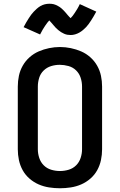

<svg xmlns="http://www.w3.org/2000/svg" viewBox="-20 -997 640 1025"><path d="M300 8Q271 8 242 3.5Q213 -1 186.5 -12.5Q160 -24 137.5 -43.5Q115 -63 101 -88.5Q87 -114 81 -142.5Q75 -171 75 -200V-535Q75 -564 81 -592.5Q87 -621 101.5 -646.5Q116 -672 138 -691.5Q160 -711 186.5 -722.5Q213 -734 242 -740Q271 -746 300 -746Q329 -746 358 -740Q387 -734 413.5 -722.5Q440 -711 462 -691.5Q484 -672 498.5 -646.5Q513 -621 519 -592.5Q525 -564 525 -535V-200Q525 -171 519 -142.5Q513 -114 499 -88.5Q485 -63 462.5 -43.5Q440 -24 413.5 -12.5Q387 -1 358 3.5Q329 8 300 8ZM300 -84Q324 -84 347 -91Q370 -98 386.5 -114.5Q403 -131 410.5 -154Q418 -177 418 -200V-535Q418 -559 410.5 -582Q403 -605 386 -621.5Q369 -638 345.5 -644.5Q322 -651 299 -651Q275 -651 252.5 -644Q230 -637 213 -620.5Q196 -604 189 -581Q182 -558 182 -535V-200Q182 -177 189.5 -154Q197 -131 213.5 -114.5Q230 -98 253 -91Q276 -84 300 -84ZM357 -810Q348 -810 339.5 -811.5Q331 -813 322 -817Q313 -821 306 -825.5Q299 -830 291 -836.5Q283 -843 277 -849.5Q271 -856 266 -862Q261 -868 254 -876Q247 -884 243 -888Q237 -882 232 -875Q227 -868 221 -859.5Q215 -851 208 -839Q201 -827 194 -813L106 -852Q113 -866 120 -877.5Q127 -889 133.5 -899.5Q140 -910 146.5 -918.5Q153 -927 160 -934.5Q167 -942 176.5 -950.5Q186 -959 196.5 -965Q207 -971 219 -974Q231 -977 243 -977Q249 -977 255 -976.5Q261 -976 267 -974.5Q273 -973 278.5 -970.5Q284 -968 289.5 -965Q295 -962 299.5 -959Q304 -956 309 -951.5Q314 -947 318.5 -942.5Q323 -938 326.5 -934Q330 -930 333.5 -926Q337 -922 341 -917Q345 -912 349.5 -907.5Q354 -903 357 -900Q363 -906 368 -912.5Q373 -919 379 -928Q385 -937 392 -948.5Q399 -960 406 -975L494 -935Q487 -922 480 -910Q473 -898 466.5 -888Q460 -878 453.5 -869Q447 -860 440 -852.5Q433 -845 423.5 -837Q414 -829 403.5 -823Q393 -817 381 -813.5Q369 -810 357 -810Z"/></svg>

Font: Zed Mono Semibold Extended
Style: Regular
Weight: 600
Width: 7
Monospace: yes
Designer: Belleve Invis
Foundry: Belleve Invis
Version: Version 1.0.0; ttfautohint (v1.8.4)